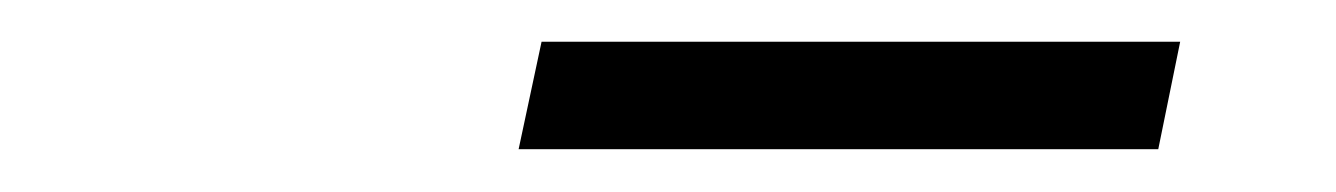

<svg xmlns="http://www.w3.org/2000/svg" viewBox="-20 -706 640 92"><path d="M228.5 -634.5 239.5 -686H545.5L535 -634.5Z"/></svg>

Font: Heraclito Light
Style: Italic
Weight: 300
Italic angle: -12°
Designer: Kostas Bartsokas (font) & Cristiano Sobral (main changes)
Foundry: Kostas Bartsokas (font) & Cristiano Sobral (main changes)
Version: Version 1.00;July 8, 2020;FontCreator 13.0.0.2655 64-bit